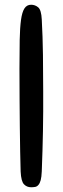

<svg xmlns="http://www.w3.org/2000/svg" viewBox="-20 -781 264 809"><path d="M67 -58Q66 -94 65 -142Q64 -190 63.5 -246Q63 -302 62.5 -364Q62 -426 62 -491Q62 -562 63 -613Q64 -664 68.5 -697Q73 -730 83 -745.5Q93 -761 111 -761Q128 -761 141 -750Q154 -739 156 -699Q160 -627 161 -549.5Q162 -472 162 -397Q162 -352 162 -310.5Q162 -269 161 -228.5Q160 -188 159 -146Q158 -104 156 -59Q155 -35 151.5 -22Q148 -9 142 -2Q136 5 128.5 6.5Q121 8 111 8Q93 8 81 -4.5Q69 -17 67 -58Z"/></svg>

Font: Sniglet
Style: Regular
Weight: 400
Designer: Haley Fiege
Foundry: Haley Fiege, Pablo Impallari, Brenda Gallo
Version: Version 2.000; ttfautohint (v0.95) -l 8 -r 50 -G 200 -x 14 -